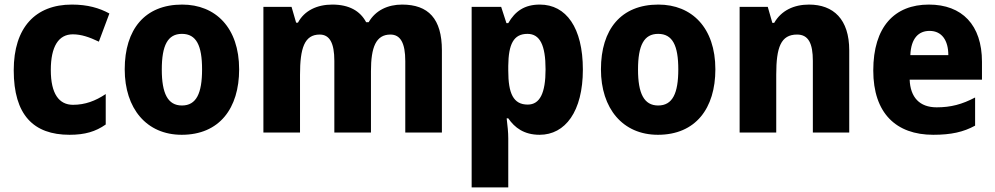

<svg xmlns="http://www.w3.org/2000/svg" viewBox="-20 -645 4349 839"><path d="M284 -56C351 -56 398 -70 442 -101V-234C397 -204 352 -187 299 -187C238 -187 202 -235 202 -339C202 -442 236 -495 298 -495C335 -495 370 -483 412 -463L458 -586C414 -610 363 -625 294 -625C135 -625 40 -525 40 -338C40 -143 126 -56 284 -56Z M1025 -342C1025 -524 922 -625 776 -625C613 -625 525 -517 525 -342C525 -171 620 -56 774 -56C939 -56 1025 -172 1025 -342ZM687 -341C687 -447 713 -497 775 -497C838 -497 863 -446 863 -342C863 -237 838 -184 775 -184C713 -184 687 -237 687 -341Z M1737 -625C1675 -625 1621 -600 1591 -548H1580C1554 -597 1506 -625 1432 -625C1366 -625 1310 -599 1282 -546H1274L1254 -615H1131V-66H1291V-318C1291 -434 1310 -494 1377 -494C1421 -494 1441 -456 1441 -379V-66H1601V-334C1601 -439 1623 -494 1686 -494C1730 -494 1751 -457 1751 -378V-66H1911V-425C1911 -563 1852 -625 1737 -625Z M2339 -625C2272 -625 2231 -596 2201 -544H2193L2170 -615H2041V174H2201V-40C2201 -67 2198 -95 2194 -128H2201C2229 -87 2270 -56 2338 -56C2450 -56 2527 -158 2527 -341C2527 -524 2454 -625 2339 -625ZM2285 -497C2339 -497 2364 -448 2364 -342C2364 -238 2339 -188 2286 -188C2223 -188 2201 -237 2201 -336V-357C2202 -452 2224 -497 2285 -497Z M3106 -342C3106 -524 3003 -625 2857 -625C2694 -625 2606 -517 2606 -342C2606 -171 2701 -56 2855 -56C3020 -56 3106 -172 3106 -342ZM2768 -341C2768 -447 2794 -497 2856 -497C2919 -497 2944 -446 2944 -342C2944 -237 2919 -184 2856 -184C2794 -184 2768 -237 2768 -341Z M3515 -625C3449 -625 3394 -599 3363 -545H3355L3335 -615H3212V-66H3372V-319C3372 -438 3392 -494 3463 -494C3513 -494 3532 -455 3532 -379V-66H3691V-425C3691 -561 3622 -625 3515 -625Z M4039 -625C3889 -625 3796 -528 3796 -337C3796 -150 3896 -56 4058 -56C4136 -56 4190 -68 4241 -96V-219C4184 -189 4135 -176 4073 -176C3998 -176 3958 -220 3955 -297H4271V-375C4271 -536 4184 -625 4039 -625ZM4042 -510C4096 -510 4124 -468 4124 -404H3958C3961 -479 3995 -510 4042 -510Z"/></svg>

Font: Noto Sans Malayalam UI SemiCondensed ExtraBold
Style: Regular
Weight: 800
Width: 4
Designer: Jelle Bosma - Monotype Design Team
Foundry: Monotype Imaging Inc.
Version: Version 2.104